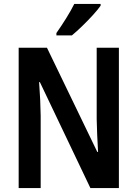

<svg xmlns="http://www.w3.org/2000/svg" viewBox="-20 -957 699 977"><path d="M585 0H440L183 -539H179Q186 -445 187 -368V0H75V-714H219L475 -184H479Q476 -229 474.5 -272Q473 -315 472 -351V-714H585ZM492 -928Q478 -908 452.5 -880Q427 -852 398 -824Q369 -796 346 -777H267V-789Q293 -826 317 -864.5Q341 -903 358 -937H492Z"/></svg>

Font: Noto Sans Condensed SemiBold
Style: Regular
Weight: 600
Width: 3
Designer: Monotype Design Team
Foundry: Monotype Imaging Inc.
Version: Version 2.013; ttfautohint (v1.8.4.7-5d5b)